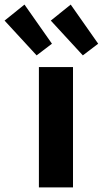

<svg xmlns="http://www.w3.org/2000/svg" viewBox="-100 -819 449 839"><path d="M70 0V-526H219V0ZM262 -577 122 -729 209 -799 329 -628ZM60 -577 -80 -729 7 -799 127 -628Z"/></svg>

Font: Ubuntu Sans ExtraBold
Style: Regular
Weight: 800
Designer: Dalton Maag Ltd
Foundry: Dalton Maag Ltd
Version: Version 1.006; ttfautohint (v1.8.4.7-5d5b)